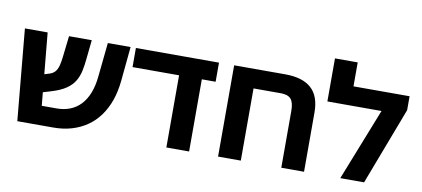

<svg xmlns="http://www.w3.org/2000/svg" viewBox="-69 -1003 2741 1247"><g transform="rotate(10 1301.0 -380.0)"><path d="M91 0 35 -602H185L230 -126H328Q377 -126 417 -142Q457 -158 486.5 -189.5Q516 -221 534.5 -268.5Q553 -316 559 -379L582 -602H732L710 -375Q703 -304 682.5 -245.5Q662 -187 628.5 -141Q595 -95 550 -64Q505 -33 449.5 -16.5Q394 0 328 0ZM149 -192 138 -308 244 -341Q266 -348 279 -362.5Q292 -377 299 -401.5Q306 -426 310 -463L326 -602H476L463 -477Q459 -434 451 -396.5Q443 -359 424.5 -328Q406 -297 370.5 -272.5Q335 -248 275 -230Z M1074 0V-554H1224V0ZM767 -476V-602H1315V-476Z M1751 -602Q1867 -602 1924.5 -550Q1982 -498 1982 -391V0H1832V-374Q1832 -430 1812 -453Q1792 -476 1745 -476H1565V0H1415V-602Z M2202 -602H2572V-510L2378 0H2221L2409 -476H2052V-760H2202Z"/></g></svg>

Font: Noto Sans
Style: Bold
Weight: 700
Designer: Monotype Design Team
Foundry: Monotype Imaging Inc.
Version: Version 2.000;GOOG;noto-source:20170915:90ef993387c0; ttfaut